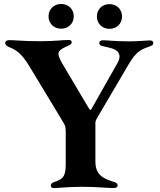

<svg xmlns="http://www.w3.org/2000/svg" viewBox="-20 -934 802 960"><path d="M249.3 6.4C269.9 6.4 323.5 0 389.6 0C468.8 0 501.1 6 548.7 6C563.2 6 568.2 0 568.2 -7.5C568.2 -16 561.8 -21.3 543.3 -26.6C492.2 -42.3 457 -62.1 457 -126.8V-322.4C458.1 -329.9 460.9 -336.6 468.4 -349.1L623.6 -612.9C665.5 -685 692.8 -687.9 732.2 -703.5C740.4 -706.7 746.4 -710.2 746.4 -719.5C746.4 -728.3 738.3 -731.9 729.8 -731.9C712 -731.9 674.4 -727.3 627.8 -727.3C547.9 -727.3 522.4 -732.6 494.3 -732.6C485.1 -732.6 476.2 -729.4 476.6 -718.8C476.2 -709.9 483.7 -705.6 494.3 -703.1C527.7 -695 564.3 -690.3 573.9 -666.9C580.3 -654.1 579.9 -637.1 560.4 -606.5L441.8 -397L437.5 -389.6C433.2 -382.5 430.8 -382.5 426.1 -389.6L420.1 -399.9H419.7L288 -622.2C261.7 -671.5 266.3 -682.2 322.1 -705.6C333.5 -710.6 338.8 -715.9 338.4 -723.4C338.8 -730.8 333.5 -734.4 322.1 -734C294.4 -734.4 258.2 -728 182.5 -728C90.9 -728 55.8 -733.3 29.1 -733.3C15.3 -733.3 6 -729.8 6 -718.8C6 -709.5 12.8 -704.2 28.1 -697.4C56.1 -685.7 84.9 -672.9 127.8 -601.2L300.8 -315H300.4C306.5 -305.8 308.2 -294.4 308.2 -281.6H308.6V-121.8C308.6 -58.9 302.6 -40.5 251.1 -23.8C239.3 -19.9 234 -14.2 234 -6.4C234 1.1 239 6.4 249.3 6.4ZM222.7 -852.3C222.7 -815.7 250.4 -790.5 285.9 -790.5C321.4 -790.5 348.7 -815.7 348.7 -852.3C348.7 -888.8 321.4 -914.4 285.9 -914.1C250.4 -914.4 222.7 -888.8 222.7 -852.3ZM464.5 -851.6C464.5 -815 491.8 -789.8 527.3 -789.8C562.9 -789.8 590.2 -815 590.2 -851.6C590.2 -888.1 562.9 -913.7 527.3 -913.4C491.8 -913.7 464.5 -888.1 464.5 -851.6Z"/></svg>

Font: Margiela Serif Semibold
Style: Regular
Weight: 600
Designer: Andreas Faust, Stefan Endress
Version: Version 1.002;FEAKit 1.0